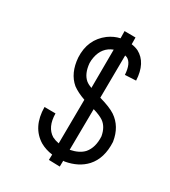

<svg xmlns="http://www.w3.org/2000/svg" viewBox="-111 -632 650 735"><g transform="rotate(20 214.5 -264.0)"><path d="M262.7 -228.5 229.5 -50.8Q269.5 -51.8 292 -69.3Q320.3 -92.8 326.2 -140.6Q326.2 -180.7 303.7 -202.1Q290 -214.8 262.7 -228.5ZM256.8 -468.8Q211.9 -460 194.3 -414.1Q189.5 -402.3 187.5 -388.7Q183.6 -343.8 204.1 -319.3Q212.9 -309.6 226.6 -301.8ZM271.5 -549.8 319.3 -541 314.5 -511.7Q330.1 -506.8 342.8 -498Q387.7 -462.9 377.9 -386.7L330.1 -392.6Q335.9 -442.4 313.5 -459Q309.6 -460.9 305.7 -462.9L271.5 -278.3Q316.4 -256.8 336.9 -237.3Q376 -199.2 375 -137.7Q375 -136.7 375 -135.7Q366.2 -65.4 322.3 -31.2Q284.2 -2 226.6 -2Q223.6 -2 220.7 -2.9L215.8 22.5L168 12.7L172.9 -10.7Q144.5 -19.5 123 -37.1Q68.4 -85 83 -171.9L130.9 -163.1Q121.1 -103.5 154.3 -74.2Q166 -65.4 181.6 -59.6L216.8 -250Q185.5 -267.6 167 -287.1Q132.8 -328.1 139.6 -394.5Q149.4 -471.7 213.9 -504.9Q240.2 -517.6 266.6 -518.6Z"/></g></svg>

Font: Bratas-flat
Style: flat
Weight: 400
Designer: MUHAMMAD YONI
Version: Version 001.000